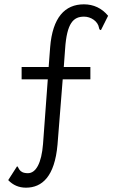

<svg xmlns="http://www.w3.org/2000/svg" viewBox="-20 -693 540 888"><path d="M100 175C175 175 233 123 246 -24L270 -326H398V-383H275L281 -465C289 -588 320 -616 369 -616C400 -616 433 -595 438 -564C439 -557 442 -554 447 -554L480 -620C451 -655 413 -673 368 -673C280 -673 223 -612 212 -475L205 -383H80V-326H201L179 -27C172 62 146 108 109 108C65 108 68 79 59 76L18 140C40 163 67 175 100 175Z"/></svg>

Font: Inconsolata Thin
Style: Regular
Weight: 100
Monospace: yes
Designer: Raph Levien, Cyreal, Brenton Simpson
Foundry: Raph Levien, Cyreal, Google
Version: Version 3.100